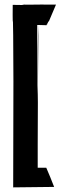

<svg xmlns="http://www.w3.org/2000/svg" viewBox="-20 -713 297 830"><path d="M143 12V-88C144 -528 147 -545 145 -605C144 -574 143 -449 143 -345C142 -318 141 -292 141 -270V-605C141 -605 143 -605 145 -605L181 -604C187 -620 185 -613 182 -603C186 -614 192 -627 188 -616C189 -619 191 -621 191 -623V-620C217 -682 211 -667 222 -693C103 -694 135 -692 84 -693C64 -691 100 -691 35 -692C35 -674 34 -617 36 -619C36 -593 37 -588 37 -560C38 -367 38 -422 38 -361C38 -158 37 -86 37 97C127 96 91 96 214 95C203 67 192 39 180 12Z"/></svg>

Font: HIVNotRetro
Style: Regular
Weight: 400
Designer: Feorag
Foundry: Feorag
Version: Version 1.000;PS 001.000;hotconv 1.0.88;makeotf.lib2.5.64775